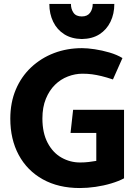

<svg xmlns="http://www.w3.org/2000/svg" viewBox="-20 -936 688 969"><path d="M336 -265H466V-124Q448 -121 428 -118.5Q408 -116 384 -116Q334 -116 290.5 -140.5Q247 -165 220.5 -215Q194 -265 194 -338Q194 -395 211.5 -437.5Q229 -480 257.5 -508Q286 -536 322.5 -550Q359 -564 396 -564Q423 -564 445 -561Q467 -558 492 -552Q517 -546 550 -535L598 -643Q570 -660 532.5 -671Q495 -682 458 -687.5Q421 -693 394 -693Q318 -693 252.5 -668Q187 -643 137 -596Q87 -549 59.5 -483.5Q32 -418 32 -337Q32 -233 74.5 -154Q117 -75 196 -31Q275 13 383 13Q421 13 462.5 7Q504 1 542 -10.5Q580 -22 606 -36V-382H349ZM448 -916Q448 -890 434.5 -871.5Q421 -853 393 -853Q364 -853 351 -871.5Q338 -890 338 -916H229Q229 -866 248.5 -826Q268 -786 304.5 -763Q341 -740 393 -739Q446 -740 482 -763Q518 -786 537.5 -826Q557 -866 557 -916Z"/></svg>

Font: Catamaran ExtraBold
Style: Regular
Weight: 800
Designer: Pria Ravichandran
Version: Version 2.000